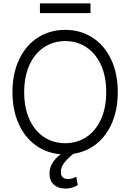

<svg xmlns="http://www.w3.org/2000/svg" viewBox="-20 -891 761 1120"><path d="M407.7 6.3Q372.1 35.6 353.5 60.3Q335 85 335 112.3Q335 153.3 377.9 153.3Q401.4 153.3 424.8 139.6L433.6 188.5Q401.9 209 362.3 209Q319.8 209 294.2 186Q268.6 163.1 268.6 121.1Q268.6 58.1 334 8.8Q251.5 2.4 187.7 -43.9Q124 -90.3 88.4 -170.2Q52.7 -250 52.7 -353.5Q52.7 -462.4 92 -544.9Q131.3 -627.4 201.2 -672.1Q271 -716.8 360.4 -716.8Q449.2 -716.8 519 -672.1Q588.9 -627.4 627.9 -544.9Q667 -462.4 667 -353.5Q667 -254.4 634.5 -177Q602.1 -99.6 543.5 -52.5Q484.9 -5.4 407.7 6.3ZM360.4 -651.4Q291.5 -651.4 237.3 -615.7Q183.1 -580.1 152.1 -512.7Q121.1 -445.3 121.1 -353.5Q121.1 -261.7 151.9 -194.3Q182.6 -127 236.8 -91.3Q291 -55.7 360.4 -55.7Q429.2 -55.7 483.4 -91.3Q537.6 -127 568.6 -194.3Q599.6 -261.7 599.6 -353.5Q599.6 -445.8 568.6 -512.9Q537.6 -580.1 483.4 -615.7Q429.2 -651.4 360.4 -651.4ZM507.8 -814.5H212.9V-871.1H507.8Z"/></svg>

Font: Pretendard Light
Style: Regular
Weight: 300
Designer: Base glyphs from Inter by Rasmus Andersson; Hangeul glyphs from Noto Sans CJK(Source Han Sans) by Jang Soo-young and Kan
Foundry: Kil Hyung-jin
Version: Version 1.309